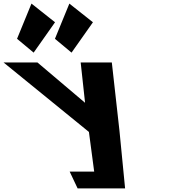

<svg xmlns="http://www.w3.org/2000/svg" viewBox="-291 -1050 1036 1069"><path d="M-196.1 -834 -103.7 -757 15.4 -926 -115.8 -1030ZM14.9 -834 107.3 -757 226.4 -926 95.2 -1030ZM-271.1 -702.1 204.1 -315.4 233.4 -94.4H97L141.2 -0.9H245.7H405.5L374.3 -320.5L331.6 -702.1H158.2L182.6 -477.7L-82.4 -702.1Z"/></svg>

Font: Hussar
Style: BdOpOblFive
Weight: 700
Foundry: Cannot Into Space Fonts
Version: Version 2.00